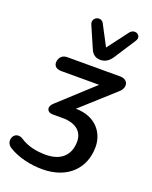

<svg xmlns="http://www.w3.org/2000/svg" viewBox="-221 -860 904 1143"><g transform="rotate(20 231.5 -289.0)"><path d="M191 190C354 190 445 90 445 -42C445 -137 378 -217 257 -217L461 -401C506 -438 491 -488 439 -488H105C75 -488 57 -472 52 -443C48 -416 65 -398 99 -398H338L121 -199C90 -172 101 -138 138 -138H202C288 -138 331 -96 331 -36C331 51 277 102 181 102C124 102 67 91 20 60C-36 23 -76 102 -23 135C38 173 119 190 191 190ZM294 -540C323 -540 347 -555 366 -584L453 -718C480 -759 427 -786 400 -752L301 -621L233 -750C213 -788 154 -762 172 -719L231 -583C244 -553 265 -540 294 -540Z"/></g></svg>

Font: SN Pro Semibold
Style: Italic
Weight: 600
Italic angle: -9°
Designer: Tobias Whetton
Foundry: Supernotes
Version: Version 1.001;Glyphs 3.2 (3249)